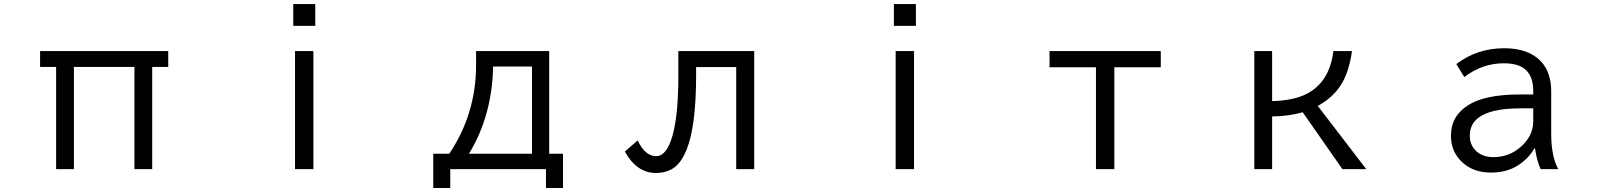

<svg xmlns="http://www.w3.org/2000/svg" viewBox="-20 -820 8040 959"><path d="M180.2 -564.9H820.3V-485.8H740.2V24.9H651.4V-485.8H349.1V24.9H260.3V-485.8H180.2Z M1444.8 -690.9V-799.8H1554.7V-690.9ZM1453.6 24.9V-564.9H1545.4V24.9Z M2357.9 -564.9H2723.1V-52.2H2792V119.1H2707V24.9H2229V119.1H2144V-52.2H2224.1Q2357.9 -252 2357.9 -494.6ZM2637.2 -487.8H2442.9Q2438.5 -242.2 2322.3 -52.2H2637.2Z M3368.2 -564.9H3747.1V24.9H3657.2V-484.9H3457V-446.8Q3457 -190.4 3409.7 -73.2Q3386.2 -14.6 3353 12.7Q3314.9 43.9 3255.4 43.9Q3160.2 43.9 3101.1 -63L3165 -118.7Q3202.1 -40 3257.3 -40Q3309.1 -40 3337.9 -138.7Q3368.2 -241.2 3368.2 -440.9Z M4444.8 -690.9V-799.8H4554.7V-690.9ZM4453.6 24.9V-564.9H4545.4V24.9Z M5222.2 -564.9H5777.8V-483.9H5545.9V24.9H5454.1V-483.9H5222.2Z M6245.1 -564.9H6334V-314.9Q6431.6 -317.9 6491.7 -344.2Q6619.6 -399.9 6640.1 -564.9H6732.9Q6719.2 -468.3 6685.1 -408.2Q6643.6 -335 6562 -291L6804.2 24.9H6685.1L6486.8 -259.3Q6420.4 -239.7 6334 -238.3V24.9H6245.1Z M7638.2 -348.1V-367.2Q7638.2 -437.5 7599.6 -472.2Q7564.5 -503.9 7491.2 -503.9Q7383.8 -503.9 7293.9 -435.1L7253.9 -500Q7358.4 -579.1 7492.7 -579.1Q7614.7 -579.1 7676.8 -513.2Q7728 -458.5 7728 -362.8V-150.9Q7728 -38.6 7763.2 24.9H7675.3Q7656.2 -15.6 7647 -79.1H7644Q7616.2 -29.3 7562 5.9Q7506.8 42 7425.8 42Q7341.3 42 7285.6 -7.8Q7227.1 -60.5 7227.1 -142.1Q7227.1 -239.7 7312.5 -294.4Q7397 -348.1 7569.8 -348.1ZM7638.2 -278.8H7575.2Q7321.3 -278.8 7321.3 -143.1Q7321.3 -99.1 7348.6 -69.8Q7381.8 -35.2 7439.9 -35.2Q7515.1 -35.2 7571.8 -83Q7638.2 -138.7 7638.2 -214.8Z"/></svg>

Font: BIZ UDPGothic
Style: Regular
Weight: 400
Designer: TypeBank Co., Ltd.
Foundry: Morisawa Inc.
Version: Version 1.051